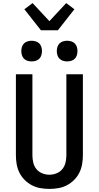

<svg xmlns="http://www.w3.org/2000/svg" viewBox="-20 -1216 640 1244"><path d="M300 8Q271 8 242 3Q213 -2 187 -15.5Q161 -29 140 -50Q119 -71 106 -97Q93 -123 88 -152Q83 -181 83 -210V-735H190V-210Q190 -186 195.5 -162.5Q201 -139 216 -120.5Q231 -102 253.5 -93Q276 -84 300 -84Q324 -84 346.5 -93Q369 -102 384 -120.5Q399 -139 404.5 -162.5Q410 -186 410 -210V-735H517V-210Q517 -181 512 -152Q507 -123 494 -97Q481 -71 460 -50Q439 -29 413 -15.5Q387 -2 358 3Q329 8 300 8ZM415 -818Q402 -818 388.5 -822Q375 -826 365.5 -835.5Q356 -845 352 -858.5Q348 -872 348 -885Q348 -898 352 -911.5Q356 -925 365.5 -934.5Q375 -944 388.5 -948Q402 -952 415 -952Q428 -952 441.5 -948Q455 -944 464.5 -934.5Q474 -925 478 -911.5Q482 -898 482 -885Q482 -872 478 -858.5Q474 -845 464.5 -835.5Q455 -826 441.5 -822Q428 -818 415 -818ZM185 -818Q172 -818 158.5 -822Q145 -826 135.5 -835.5Q126 -845 122 -858.5Q118 -872 118 -885Q118 -898 122 -911.5Q126 -925 135.5 -934.5Q145 -944 158.5 -948Q172 -952 185 -952Q198 -952 211.5 -948Q225 -944 234.5 -934.5Q244 -925 248 -911.5Q252 -898 252 -885Q252 -872 248 -858.5Q244 -845 234.5 -835.5Q225 -826 211.5 -822Q198 -818 185 -818ZM245 -1020 138 -1156 191 -1196 300 -1079 409 -1196 462 -1156 355 -1020Z"/></svg>

Font: Iosevka Aile Semibold
Style: Regular
Weight: 600
Designer: Belleve Invis
Foundry: Belleve Invis
Version: Version 31.1.0; ttfautohint (v1.8.4)